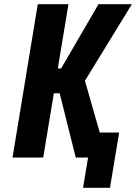

<svg xmlns="http://www.w3.org/2000/svg" viewBox="-20 -755 652 920"><path d="M378 145 402 0H343L266 -308H238L187 0H40L161 -735H308L257 -427H273L452 -735H612L387 -368L458 -120H551L507 145Z"/></svg>

Font: Iosevka Heavy Extended Oblique
Style: Regular
Weight: 900
Width: 7
Italic angle: -9°
Monospace: yes
Designer: Belleve Invis
Foundry: Belleve Invis
Version: Version 32.5.0; ttfautohint (v1.8.4)